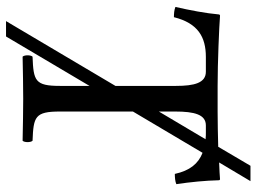

<svg xmlns="http://www.w3.org/2000/svg" viewBox="-127 -667 851 637"><g transform="rotate(90 298.5 -348.5)"><path d="M350 -122V-364L487 -595C523 -581 546 -553 557 -503C568 -503 582 -504 591 -508C584 -554 579 -605 578 -650C578 -651 576 -653 575 -653C564 -652 544 -651 519 -650L581 -754H530L467 -647C428 -646 387 -645 351 -645H265C188 -645 70 -650 32 -653C30 -653 28 -651 28 -650C24 -605 14 -553 3 -505C13 -501 25 -500 37 -500C57 -580 103 -606 169 -606H218C255 -606 265 -568 265 -507V-306L50 57H101L265 -220V-122C265 -39 248 -34 168 -31C162 -25 162 -4 168 2C217 1 268 0 308 0C346 0 397 1 447 2C453 -4 453 -25 447 -31C367 -34 350 -39 350 -122ZM350 -450V-504C350 -568 360 -606 396 -606H418C426 -606 434 -606 442 -605Z"/></g></svg>

Font: Libertinus Serif
Style: Regular
Weight: 400
Designer: Philipp H. Poll, Khaled Hosny
Foundry: Caleb Maclennan
Version: Version 7.050;RELEASE